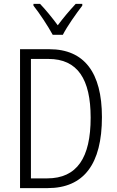

<svg xmlns="http://www.w3.org/2000/svg" viewBox="-20 -967 599 987"><path d="M251 -788H303C326 -833 371 -896 403 -938V-947H369C334 -909 307 -877 277 -837C249 -875 214 -918 186 -947H152V-938C183 -899 226 -834 251 -788ZM504 -365C504 -594 413 -714 234 -714H83V0H225C411 0 504 -124 504 -365ZM446 -362C446 -156 376 -50 222 -50H139V-664H229C379 -664 446 -560 446 -362Z"/></svg>

Font: Noto Sans Malayalam Condensed Light
Style: Regular
Weight: 300
Width: 3
Designer: Jelle Bosma - Monotype Design Team
Foundry: Monotype Imaging Inc.
Version: Version 2.104